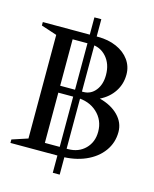

<svg xmlns="http://www.w3.org/2000/svg" viewBox="-131 -887 861 1074"><g transform="rotate(15 300.0 -350.0)"><path d="M8 -20 99 -50V-650L8 -680V-700H328Q388 -700 435.5 -679Q483 -658 509.5 -621Q536 -584 536 -537Q536 -482 507 -438Q478 -394 427 -369Q496 -351 536 -310Q576 -269 576 -215Q576 -153 540.5 -104Q505 -55 442 -27.5Q379 0 298 0H8ZM466 -187Q466 -254 419 -297.5Q372 -341 298 -341H194V-50H328Q389 -50 427.5 -88.5Q466 -127 466 -187ZM280 -800H320V100H280ZM426 -505Q426 -569 390 -609.5Q354 -650 298 -650H194V-381H328Q371 -381 398.5 -415.5Q426 -450 426 -505Z"/></g></svg>

Font: Wittgenstein
Style: Regular
Weight: 400
Designer: Jörg Drees
Foundry: Jörg Drees
Version: Version 1.003;Glyphs 3.1.2 (3151)